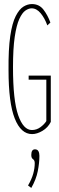

<svg xmlns="http://www.w3.org/2000/svg" viewBox="-20 -650 290 945"><path d="M138 10Q83 10 52.5 -67Q22 -144 22 -304Q21 -408 30.5 -472.5Q40 -537 57.5 -571Q75 -605 95.5 -617.5Q116 -630 137 -630Q173 -630 194 -602.5Q215 -575 228 -539L213 -525Q200 -561 180 -585Q160 -609 136 -609Q121 -609 105 -598Q89 -587 75 -556.5Q61 -526 52.5 -468.5Q44 -411 44 -319Q44 -156 69.5 -83Q95 -10 137 -10Q160 -10 179 -24Q198 -38 208 -54V-258H121V-278H230V-50Q216 -22 189 -6Q162 10 138 10ZM134 275 118 263Q136 232 143.5 205Q151 178 151 153Q151 139 142.5 133.5Q134 128 134 113Q134 85 152 85Q164 85 169 94Q174 103 174 117Q174 151 166 192Q158 233 134 275Z"/></svg>

Font: Inconsolata UltraCondensed ExtraLight
Style: Regular
Weight: 200
Width: 1
Monospace: yes
Designer: Raph Levien, Cyreal, Brenton Simpson
Foundry: Raph Levien, Cyreal, Google
Version: Version 3.100; ttfautohint (v1.8.4.7-5d5b)